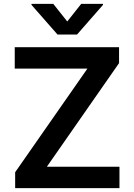

<svg xmlns="http://www.w3.org/2000/svg" viewBox="-20 -971 693 991"><path d="M58.2 0H596.6V-110.4H221.9L594.5 -645.2V-727.3H56.1V-616.8H431.1L58.2 -82ZM142.4 -946 277 -792.6H377.5L511.7 -946V-951H399.1L327.1 -860.1L255 -951H142.4Z"/></svg>

Font: Margiela Sans Semi Bold
Style: Regular
Weight: 600
Designer: Stefan Endress, Andreas Faust
Version: Version 1.100;FEAKit 1.0